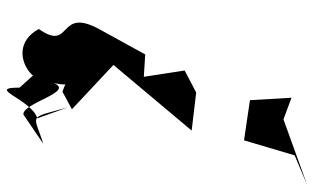

<svg xmlns="http://www.w3.org/2000/svg" viewBox="-195 -659 900 550"><g transform="rotate(90 255.0 -384.0)"><path d="M231 10C231 109 264 -24 319 -41L288 -127C320 -11 305 -31 392 -58L308 -1C275 2 243 -150 218 -88C240 -186 161 -137 243 -113L293 -140L166 -259L354 -483L245 -496L182 -463L200 -346L136 -350L65 -221C-4 -97 131 -142 63 -45C133 81 293 -90 152 -78ZM260 -769 267 -650 382 -633 425 -778 510 -814 322 -746Z"/></g></svg>

Font: Asimov Silicon
Style: Regular
Weight: 400
Designer: Google
Version: Version 2.000980; 2014